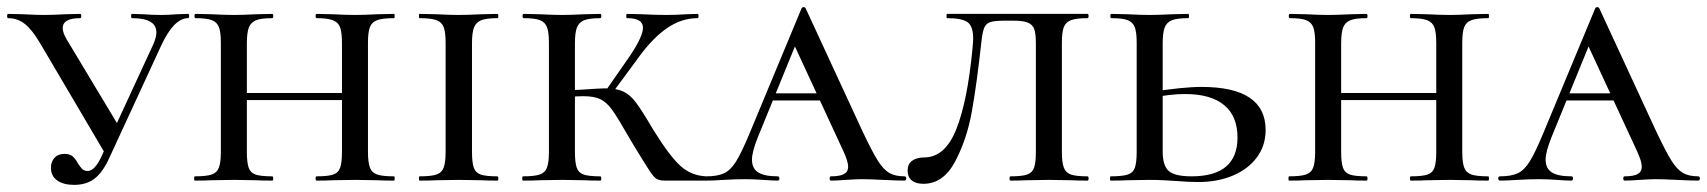

<svg xmlns="http://www.w3.org/2000/svg" viewBox="-25 -507 4792 539"><path d="M-2 -456Q-5 -456 -5 -462Q-5 -468 -2 -468L41 -467Q77 -465 98 -465Q124 -465 158 -467L200 -468Q203 -468 203 -462Q203 -456 200 -456Q151 -456 151 -428Q151 -415 163 -395L312 -147L273 -71L88 -385Q65 -424 44.5 -440Q24 -456 -2 -456ZM414 -416Q414 -456 346 -456Q343 -456 343 -462Q343 -468 346 -468L377 -467Q403 -465 427 -465Q446 -465 472 -467L503 -468Q506 -468 506 -462Q506 -456 503 -456Q463 -456 427 -378L282 -64Q264 -24 241 -6Q218 12 183 12Q153 12 135.5 -0.5Q118 -13 118 -36Q118 -53 128 -64Q138 -75 156 -75Q171 -75 179 -68Q187 -61 194 -48Q201 -37 206.5 -32Q212 -27 221 -27Q241 -27 260 -68L406 -384Q414 -403 414 -416Z M864 -456Q861 -456 861 -462Q861 -468 864 -468L909 -467Q947 -465 973 -465Q996 -465 1034 -467L1081 -468Q1083 -468 1083 -462Q1083 -456 1081 -456Q1049 -456 1034 -450.5Q1019 -445 1013.5 -431Q1008 -417 1008 -387V-81Q1008 -51 1013.5 -36.5Q1019 -22 1034 -17Q1049 -12 1081 -12Q1083 -12 1083 -6Q1083 0 1081 0Q1051 0 1034 -1L973 -2L909 -1Q893 0 864 0Q861 0 861 -6Q861 -12 864 -12Q896 -12 910.5 -17Q925 -22 930 -36.5Q935 -51 935 -81V-385Q935 -415 930 -429.5Q925 -444 910 -450Q895 -456 864 -456ZM629 -246H968V-226H629ZM524 -456Q521 -456 521 -462Q521 -468 524 -468L569 -467Q607 -465 631 -465Q655 -465 695 -467L739 -468Q742 -468 742 -462Q742 -456 739 -456Q708 -456 693.5 -450Q679 -444 673.5 -429.5Q668 -415 668 -385V-81Q668 -51 673 -36.5Q678 -22 692.5 -17Q707 -12 739 -12Q742 -12 742 -6Q742 0 739 0Q710 0 694 -1L631 -2L569 -1Q552 0 522 0Q520 0 520 -6Q520 -12 522 -12Q554 -12 569 -17Q584 -22 589.5 -36.5Q595 -51 595 -81V-387Q595 -417 589.5 -431Q584 -445 569.5 -450.5Q555 -456 524 -456Z M1371 -12Q1374 -12 1374 -6Q1374 0 1371 0Q1342 0 1326 -1L1262 -2L1200 -1Q1183 0 1153 0Q1151 0 1151 -6Q1151 -12 1153 -12Q1185 -12 1200 -17Q1215 -22 1220.5 -36.5Q1226 -51 1226 -81V-387Q1226 -417 1220.5 -431Q1215 -445 1200 -450.5Q1185 -456 1153 -456Q1151 -456 1151 -462Q1151 -468 1153 -468L1200 -467Q1238 -465 1262 -465Q1287 -465 1327 -467L1371 -468Q1374 -468 1374 -462Q1374 -456 1371 -456Q1340 -456 1325.5 -450Q1311 -444 1305.5 -429.5Q1300 -415 1300 -385V-81Q1300 -51 1305 -36.5Q1310 -22 1324.5 -17Q1339 -12 1371 -12Z M1754 -99 1741 -121Q1709 -177 1693.5 -198.5Q1678 -220 1660.5 -228.5Q1643 -237 1612 -237Q1602 -237 1568 -235L1567 -253Q1593 -255 1603 -255Q1661 -259 1673 -259Q1706 -259 1725 -250Q1744 -241 1760.5 -219Q1777 -197 1810 -141Q1856 -67 1886 -40.5Q1916 -14 1957 -12Q1959 -12 1959 -6Q1959 0 1957 0H1842Q1826 0 1818 -5Q1810 -10 1798.5 -27.5Q1787 -45 1754 -99ZM1443 -12Q1475 -12 1490 -17Q1505 -22 1510.5 -36.5Q1516 -51 1516 -81V-387Q1516 -417 1510.5 -431Q1505 -445 1490.5 -450.5Q1476 -456 1445 -456Q1442 -456 1442 -462Q1442 -468 1445 -468L1490 -467Q1528 -465 1552 -465Q1576 -465 1616 -467L1660 -468Q1663 -468 1663 -462Q1663 -456 1660 -456Q1629 -456 1614.5 -450Q1600 -444 1594.5 -429.5Q1589 -415 1589 -385V-81Q1589 -51 1594 -36.5Q1599 -22 1613.5 -17Q1628 -12 1660 -12Q1663 -12 1663 -6Q1663 0 1660 0Q1631 0 1615 -1L1552 -2L1490 -1Q1473 0 1443 0Q1441 0 1441 -6Q1441 -12 1443 -12ZM1671 -246 1744 -351Q1780 -405 1780 -429Q1780 -456 1736 -456Q1733 -456 1733 -462Q1733 -468 1736 -468L1777 -467Q1813 -465 1847 -465Q1870 -465 1902 -467L1933 -468Q1936 -468 1936 -462Q1936 -456 1933 -456Q1889 -456 1849 -429Q1809 -402 1770 -349L1689 -239Z M2144 -245H2327L2334 -225H2129ZM2514 0Q2494 0 2454 -2Q2414 -4 2396 -4Q2380 -4 2350 -2Q2322 0 2308 0Q2304 0 2304 -6Q2304 -12 2308 -12Q2333 -12 2344.5 -18.5Q2356 -25 2356 -39Q2356 -54 2342 -84L2198 -395L2230 -434L2103 -123Q2086 -81 2086 -59Q2086 -34 2103.5 -23Q2121 -12 2158 -12Q2163 -12 2163 -6Q2163 0 2158 0Q2144 0 2118 -2Q2090 -4 2066 -4Q2041 -4 2007 -2Q1977 0 1958 0Q1953 0 1953 -6Q1953 -12 1958 -12Q1989 -12 2007.5 -20.5Q2026 -29 2041.5 -54Q2057 -79 2079 -132L2225 -483Q2227 -487 2231 -487Q2235 -487 2237 -483L2397 -137Q2423 -82 2439 -56.5Q2455 -31 2471.5 -21.5Q2488 -12 2514 -12Q2519 -12 2519 -6Q2519 0 2514 0Z M2730 -389Q2717 -270 2703 -192.5Q2689 -115 2656 -53Q2623 9 2567 9Q2546 9 2534.5 -0.5Q2523 -10 2523 -28Q2523 -47 2536 -56Q2549 -65 2569 -65Q2628 -65 2659.5 -144Q2691 -223 2705 -370Q2707 -392 2707 -399Q2707 -433 2691.5 -444.5Q2676 -456 2634 -456Q2632 -456 2632 -462Q2632 -468 2634 -468H3028Q3031 -468 3031 -462Q3031 -456 3028 -456Q2997 -456 2982 -450.5Q2967 -445 2961.5 -431Q2956 -417 2956 -387V-81Q2956 -51 2961.5 -36.5Q2967 -22 2981.5 -17Q2996 -12 3028 -12Q3031 -12 3031 -6Q3031 0 3028 0Q2999 0 2983 -1L2920 -2L2856 -1Q2840 0 2812 0Q2809 0 2809 -6Q2809 -12 2812 -12Q2844 -12 2858.5 -17Q2873 -22 2878 -36.5Q2883 -51 2883 -81V-385Q2883 -412 2878.5 -425Q2874 -438 2860.5 -443.5Q2847 -449 2819 -449H2796Q2767 -449 2755 -445Q2743 -441 2738 -429Q2733 -417 2730 -389Z M3320 -12Q3449 -12 3449 -121Q3449 -181 3411.5 -212Q3374 -243 3302 -243Q3259 -243 3206 -232L3202 -248Q3295 -263 3348 -263Q3528 -263 3528 -142Q3528 -99 3504 -66Q3480 -33 3437 -14.5Q3394 4 3339 4Q3311 4 3275 1Q3261 0 3242 -1Q3223 -2 3201 -2L3140 -1Q3123 0 3093 0Q3091 0 3091 -6Q3091 -12 3093 -12Q3126 -12 3141 -17Q3156 -22 3161 -36.5Q3166 -51 3166 -81V-387Q3166 -417 3160.5 -431Q3155 -445 3140.5 -450.5Q3126 -456 3095 -456Q3092 -456 3092 -462Q3092 -468 3095 -468L3140 -467Q3178 -465 3202 -465Q3226 -465 3266 -467L3310 -468Q3313 -468 3313 -462Q3313 -456 3310 -456Q3279 -456 3264.5 -450Q3250 -444 3244.5 -429.5Q3239 -415 3239 -385V-81Q3239 -43 3255.5 -27.5Q3272 -12 3320 -12Z M3936 -456Q3933 -456 3933 -462Q3933 -468 3936 -468L3981 -467Q4019 -465 4045 -465Q4068 -465 4106 -467L4153 -468Q4155 -468 4155 -462Q4155 -456 4153 -456Q4121 -456 4106 -450.5Q4091 -445 4085.5 -431Q4080 -417 4080 -387V-81Q4080 -51 4085.5 -36.5Q4091 -22 4106 -17Q4121 -12 4153 -12Q4155 -12 4155 -6Q4155 0 4153 0Q4123 0 4106 -1L4045 -2L3981 -1Q3965 0 3936 0Q3933 0 3933 -6Q3933 -12 3936 -12Q3968 -12 3982.5 -17Q3997 -22 4002 -36.5Q4007 -51 4007 -81V-385Q4007 -415 4002 -429.5Q3997 -444 3982 -450Q3967 -456 3936 -456ZM3701 -246H4040V-226H3701ZM3596 -456Q3593 -456 3593 -462Q3593 -468 3596 -468L3641 -467Q3679 -465 3703 -465Q3727 -465 3767 -467L3811 -468Q3814 -468 3814 -462Q3814 -456 3811 -456Q3780 -456 3765.5 -450Q3751 -444 3745.5 -429.5Q3740 -415 3740 -385V-81Q3740 -51 3745 -36.5Q3750 -22 3764.5 -17Q3779 -12 3811 -12Q3814 -12 3814 -6Q3814 0 3811 0Q3782 0 3766 -1L3703 -2L3641 -1Q3624 0 3594 0Q3592 0 3592 -6Q3592 -12 3594 -12Q3626 -12 3641 -17Q3656 -22 3661.5 -36.5Q3667 -51 3667 -81V-387Q3667 -417 3661.5 -431Q3656 -445 3641.5 -450.5Q3627 -456 3596 -456Z M4372 -245H4555L4562 -225H4357ZM4742 0Q4722 0 4682 -2Q4642 -4 4624 -4Q4608 -4 4578 -2Q4550 0 4536 0Q4532 0 4532 -6Q4532 -12 4536 -12Q4561 -12 4572.5 -18.5Q4584 -25 4584 -39Q4584 -54 4570 -84L4426 -395L4458 -434L4331 -123Q4314 -81 4314 -59Q4314 -34 4331.5 -23Q4349 -12 4386 -12Q4391 -12 4391 -6Q4391 0 4386 0Q4372 0 4346 -2Q4318 -4 4294 -4Q4269 -4 4235 -2Q4205 0 4186 0Q4181 0 4181 -6Q4181 -12 4186 -12Q4217 -12 4235.5 -20.5Q4254 -29 4269.5 -54Q4285 -79 4307 -132L4453 -483Q4455 -487 4459 -487Q4463 -487 4465 -483L4625 -137Q4651 -82 4667 -56.5Q4683 -31 4699.5 -21.5Q4716 -12 4742 -12Q4747 -12 4747 -6Q4747 0 4742 0Z"/></svg>

Font: Cormorant SC Medium
Style: Regular
Weight: 500
Designer: Christian Thalmann (Catharsis Fonts)
Foundry: Catharsis Fonts
Version: Version 4.000